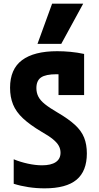

<svg xmlns="http://www.w3.org/2000/svg" viewBox="-20 -1020 540 1050"><path d="M224 10Q179 10 136 3.5Q93 -3 55 -15V-149Q91 -134 132.5 -125Q174 -116 210 -116Q259 -116 285 -133.5Q311 -151 311 -185Q311 -205 301.5 -222.5Q292 -240 269.5 -258.5Q247 -277 208 -299Q144 -337 106 -372.5Q68 -408 51.5 -448.5Q35 -489 35 -540Q35 -642 100.5 -691Q166 -740 293 -740Q328 -740 365.5 -736.5Q403 -733 440 -725V-500H300V-671L349 -610Q334 -612 318 -613Q302 -614 289 -614Q230 -614 204.5 -596.5Q179 -579 179 -538Q179 -513 189.5 -492Q200 -471 225.5 -450.5Q251 -430 294 -405Q354 -370 389.5 -337.5Q425 -305 440 -267.5Q455 -230 455 -181Q455 -84 398.5 -37Q342 10 224 10ZM315 -780H185L265 -1000H435Z"/></svg>

Font: M PLUS 1 Code
Style: Regular
Weight: 400
Designer: Coji Morishita
Foundry: UNDERFOREST DESIGN
Version: Version 1.005